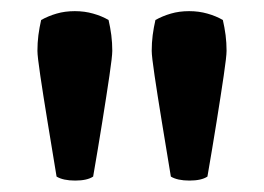

<svg xmlns="http://www.w3.org/2000/svg" viewBox="-20 -800 462 336"><path d="M245.5 -711Q245.5 -725 247.2 -738.5Q249 -752 252 -765Q264.5 -772 279 -776.2Q293.5 -780.5 311 -780.5Q328 -780.5 343 -776.2Q358 -772 370 -765Q373 -752 374.8 -738.5Q376.5 -725 376.5 -711Q376.5 -701.5 371.5 -667.5Q366.5 -633.5 359 -586.8Q351.5 -540 343 -491Q332.5 -484 311.5 -484Q290.5 -484 279 -491Q271 -540 263.2 -587Q255.5 -634 250.5 -667.8Q245.5 -701.5 245.5 -711ZM45.5 -711Q45.5 -725 47.2 -738.5Q49 -752 52 -765Q64.5 -772 79 -776.2Q93.5 -780.5 111 -780.5Q128 -780.5 143 -776.2Q158 -772 170 -765Q173 -752 174.8 -738.5Q176.5 -725 176.5 -711Q176.5 -701.5 171.5 -667.5Q166.5 -633.5 159 -586.8Q151.5 -540 143 -491Q132.5 -484 111.5 -484Q90.5 -484 79 -491Q71 -540 63.2 -587Q55.5 -634 50.5 -667.8Q45.5 -701.5 45.5 -711Z"/></svg>

Font: Signika SemiBold
Style: Regular
Weight: 600
Designer: Anna Giedry
Foundry: Anna Giedry
Version: Version 2.001